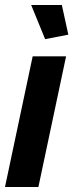

<svg xmlns="http://www.w3.org/2000/svg" viewBox="-24 -750 297 770"><path d="M107 -524H241L130 0H-4ZM101 -730H224L250 -611L157 -593Z"/></svg>

Font: Raleway
Style: Bold Italic
Weight: 700
Italic angle: -12°
Designer: Matt McInerney, Pablo Impallari, Rodrigo Fuenzalida
Foundry: Matt McInerney, Pablo Impallari, Rodrigo Fuenzalida
Version: Version 4.101;RELEASE